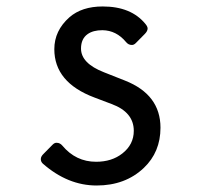

<svg xmlns="http://www.w3.org/2000/svg" viewBox="-20 -567 626 597"><path d="M113.3 -58.1Q106.9 -64 106.9 -72.3Q106.9 -80.6 115.7 -88.9L143.6 -117.2Q149.9 -123.5 156.2 -123Q166.5 -123 173.8 -114.3Q215.8 -64 278.8 -64Q327.6 -64 360.4 -89.8Q396 -117.7 396 -160.2Q396 -218.3 326.7 -243.7L273.9 -263.7Q148.9 -310.5 148.9 -414.1Q148.9 -471.7 195.8 -513.2Q234.4 -546.9 299.3 -546.9Q387.7 -546.9 432.1 -492.7Q439 -484.4 439 -478.5Q439 -470.2 430.2 -461.4L402.3 -433.1Q396 -426.8 389.6 -427.2Q379.4 -427.2 372.1 -436Q341.8 -472.7 298.3 -473.1Q269.5 -473.1 252.4 -460.9Q231.9 -446.3 231.9 -416Q231.9 -370.1 303.2 -342.3L368.7 -316.4Q479 -272.9 479 -169.9Q479 -94.2 427.2 -44.9Q369.6 9.8 280.3 9.8Q190.9 9.8 113.3 -58.1Z"/></svg>

Font: Simply Mono
Style: Book
Weight: 400
Designer: Wojciech Kalinowski "wmk69" (wmk69@o2.pl)
Foundry: Wojciech Kalinowski "wmk69" (wmk69@o2.pl)
Version: Version 1.0.0